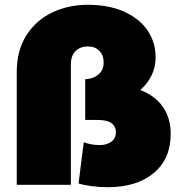

<svg xmlns="http://www.w3.org/2000/svg" viewBox="-20 -772 754 802"><path d="M693 -213Q693 -108 622 -49Q551 10 430 10Q397 10 362.5 5.5Q328 1 308 -6L330 -178Q361 -166 396 -166Q426 -166 445 -180Q464 -194 464 -219Q464 -271 388 -271H336V-441Q371 -443 392 -461.5Q413 -480 413 -511Q413 -541 395 -559.5Q377 -578 348 -578Q315 -578 295.5 -558.5Q276 -539 276 -503V0H50V-472Q50 -561 90 -624Q130 -687 197.5 -719.5Q265 -752 347 -752Q435 -752 499 -723Q563 -694 596.5 -644.5Q630 -595 630 -533Q630 -453 566 -396Q628 -372 660.5 -325.5Q693 -279 693 -213Z"/></svg>

Font: AtCorfu Sans
Style: AtCorfu Sans Black
Weight: 900
Designer: Kostas Teopoulos
Foundry: Kostas Teopoulos
Version: Version 1.00 July 8, 2025, initial release